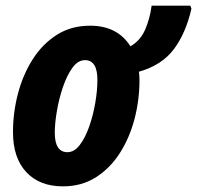

<svg xmlns="http://www.w3.org/2000/svg" viewBox="-20 -650 698 680"><path d="M203 10Q120 10 73 -40.5Q26 -91 26 -182Q26 -251 43.5 -318Q61 -385 95.5 -439.5Q130 -494 181 -526.5Q232 -559 299 -559Q396 -559 442 -486Q477 -506 494 -545Q511 -584 517 -630H654L658 -619Q638 -532 595.5 -475.5Q553 -419 472 -396Q474 -382 474 -366Q474 -296 456.5 -229Q439 -162 404.5 -108Q370 -54 319.5 -22Q269 10 203 10ZM219 -111Q243 -111 262.5 -136.5Q282 -162 296 -202Q310 -242 317.5 -286Q325 -330 325 -367Q325 -437 281 -437Q256 -437 236.5 -410Q217 -383 203 -342Q189 -301 181.5 -257Q174 -213 174 -180Q174 -111 219 -111Z"/></svg>

Font: Noto Sans Condensed ExtraBold
Style: Italic
Weight: 800
Width: 3
Italic angle: -12°
Designer: Monotype Design Team
Foundry: Monotype Imaging Inc.
Version: Version 2.013; ttfautohint (v1.8.4.7-5d5b)